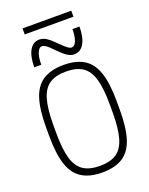

<svg xmlns="http://www.w3.org/2000/svg" viewBox="-190 -1153 980 1259"><g transform="rotate(-20 300.0 -523.5)"><path d="M300 10Q212 10 157 -25Q102 -60 77.5 -136Q53 -212 53 -335V-395Q53 -519 77.5 -594.5Q102 -670 157 -705Q212 -740 300 -740Q389 -740 443.5 -705Q498 -670 522.5 -594.5Q547 -519 547 -395V-335Q547 -212 522.5 -136Q498 -60 443.5 -25Q389 10 300 10ZM300 -36Q373 -36 416 -65Q459 -94 478 -160Q497 -226 497 -337V-393Q497 -504 478 -570Q459 -636 416 -665Q373 -694 300 -694Q227 -694 184 -665Q141 -636 122 -570Q103 -504 103 -393V-337Q103 -226 122 -160Q141 -94 184 -65Q227 -36 300 -36ZM392 -781Q368 -781 343.5 -797Q319 -813 280 -853Q254 -881 237.5 -892.5Q221 -904 209 -904Q189 -904 176.5 -874Q164 -844 164 -791H115Q115 -867 139.5 -909Q164 -951 208 -951Q232 -951 256.5 -935.5Q281 -920 320 -880Q347 -853 363 -841Q379 -829 391 -829Q411 -829 423.5 -859Q436 -889 436 -941H485Q485 -866 460.5 -823.5Q436 -781 392 -781ZM130 -1015V-1057H470V-1015Z"/></g></svg>

Font: M PLUS Code Latin Expanded Light
Style: Regular
Weight: 300
Width: 7
Designer: Coji Morishita
Foundry: UNDERFOREST DESIGN
Version: Version 1.002; ttfautohint (v1.8.3)